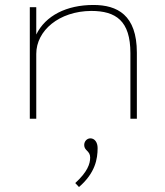

<svg xmlns="http://www.w3.org/2000/svg" viewBox="-20 -478 665 773"><path d="M100 0H126V-261C126 -355 218 -433 347 -434C447 -434 505 -394 505 -264V0H531V-266C531 -418 452 -458 356 -458C248 -458 163 -415 126 -339V-449H100ZM298 275C364 218 373 161 373 118C373 95 361 79 344 79C330 79 319 91 319 106C319 129 343 129 343 156C343 182 332 214 283 259Z"/></svg>

Font: Inconsolata Expanded ExtraLight
Style: Regular
Weight: 200
Width: 7
Monospace: yes
Designer: Raph Levien, Cyreal, Brenton Simpson
Foundry: Raph Levien, Cyreal, Google
Version: Version 3.100